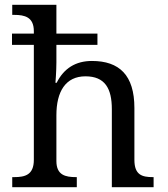

<svg xmlns="http://www.w3.org/2000/svg" viewBox="-20 -780 700 800"><path d="M31 0H300V-42H297C253 -42 215 -50 215 -109V-300C215 -398 253 -462 336 -462C417 -462 446 -412 446 -325V0H620V-42H617C572 -42 540 -51 540 -114V-330C540 -467 477 -526 363 -526C295 -526 246 -495 216 -435H211C211 -435 215 -484 215 -520V-593H386V-640H215V-760H31V-718H39C83 -718 121 -709 121 -650V-640H30V-593H121V-114C121 -51 84 -42 39 -42H31Z"/></svg>

Font: Noto Serif
Style: Regular
Weight: 400
Designer: Monotype Design Team
Foundry: Monotype Imaging Inc.
Version: Version 2.015